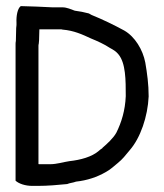

<svg xmlns="http://www.w3.org/2000/svg" viewBox="-20 -624 537 629"><path d="M31 -32C42 -22 63 -15 86 -15H103C136 -15 170 -18 200 -21C209 -25 219 -25 229 -29C266 -33 298 -44 326 -60C341 -68 354 -80 366 -90C382 -103 390 -114 405 -132C440 -172 464 -242 467 -308C467 -348 462 -384 456 -419C448 -461 422 -504 387 -524C354 -542 317 -560 280 -575L271 -580C256 -584 241 -587 225 -589C213 -593 200 -600 184 -600H151C117 -602 83 -603 48 -604C37 -596 33 -571 34 -550V-542L33 -532L32 -490C31 -485 31 -482 31 -479ZM106 -87V-473C106 -475 106 -478 107 -481L108 -492C108 -504 109 -515 109 -528H178C180 -528 182 -528 185 -527C222 -524 250 -511 278 -498C300 -489 322 -479 340 -467C351 -461 360 -456 368 -446C392 -417 392 -362 392 -309C390 -262 378 -223 361 -189C351 -171 330 -152 316 -140C315 -138 314 -137 313 -137C310 -135 307 -133 304 -130C281 -110 244 -100 207 -96C186 -93 167 -86 143 -86H108C107 -86 107 -86 106 -87Z"/></svg>

Font: SolarCharger
Style: 550
Weight: 400
Designer: Mew Too
Foundry: Cannot Into Space Fonts/KineticPlasma Fonts
Version: Version 1.100